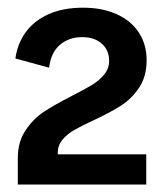

<svg xmlns="http://www.w3.org/2000/svg" viewBox="-20 -872 447 512"><path d="M201.5 -851.5Q253 -851.5 291.5 -834Q330 -816.5 350.5 -784.8Q371 -753 371 -711.5Q371 -668 350.8 -638Q330.5 -608 302.2 -590Q274 -572 229 -551Q196.5 -536 177.5 -525Q158.5 -514 146.2 -499Q134 -484 134 -464.5V-460.5H370V-380H27.5V-450.5Q27.5 -493.5 48 -524.2Q68.5 -555 97.2 -574Q126 -593 172 -616.5Q206.5 -634 225.8 -645.8Q245 -657.5 258 -673.5Q271 -689.5 271 -710Q271 -738 251.5 -755.5Q232 -773 199 -773Q163.5 -773 139.5 -752.2Q115.5 -731.5 111 -691.5L21 -716Q26.5 -755.5 48.5 -786Q70.5 -816.5 109.2 -834Q148 -851.5 201.5 -851.5Z"/></svg>

Font: 1883 Sans
Style: Bold
Weight: 700
Designer: 1883 Sans project is a fork of Public Sans.
Version: Version 1.009